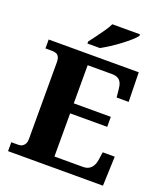

<svg xmlns="http://www.w3.org/2000/svg" viewBox="-165 -1042 995 1154"><g transform="rotate(20 332.5 -465.5)"><path d="M24 0V-57H68Q84 -57 94.5 -63.5Q105 -70 111 -81.5Q117 -93 117 -110V-599Q117 -625 110 -637Q103 -649 91.5 -653Q80 -657 66 -657H24V-714H600L604 -526H527L522 -575Q520 -601 512.5 -617Q505 -633 490.5 -641Q476 -649 451 -649H297V-405H534V-341H297V-65H479Q503 -65 518 -74.5Q533 -84 542 -100.5Q551 -117 554 -139L561 -188H638L631 0ZM251 -784Q266 -803 285 -829Q304 -855 323 -882Q342 -909 352 -931H529V-921Q520 -908 497.5 -888Q475 -868 446 -846Q417 -824 386.5 -804.5Q356 -785 331 -771H251Z"/></g></svg>

Font: Noto Serif Hebrew ExtraBold
Style: Regular
Weight: 800
Version: Version 2.003